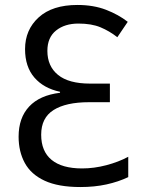

<svg xmlns="http://www.w3.org/2000/svg" viewBox="-20 -744 571 774"><path d="M292 -724Q357 -724 407.5 -704.5Q458 -685 495 -656L453 -594Q421 -619 385 -634Q349 -649 296 -649Q241 -649 206 -621Q171 -593 171 -539Q171 -477 214 -442Q257 -407 343 -407H423V-332H339Q246 -332 196 -300.5Q146 -269 146 -201Q146 -134 188 -99.5Q230 -65 311 -65Q359 -65 408.5 -78Q458 -91 497 -112V-30Q457 -11 409 -0.5Q361 10 304 10Q215 10 160 -15.5Q105 -41 80 -87Q55 -133 55 -193Q55 -269 97.5 -314.5Q140 -360 222 -370V-374Q156 -388 118.5 -431.5Q81 -475 81 -546Q81 -624 136 -674Q191 -724 292 -724Z"/></svg>

Font: Noto Sans SemiCondensed
Style: Regular
Weight: 400
Width: 4
Designer: Monotype Design Team
Foundry: Monotype Imaging Inc.
Version: Version 2.013; ttfautohint (v1.8.4.7-5d5b)